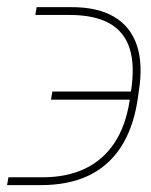

<svg xmlns="http://www.w3.org/2000/svg" viewBox="-53 -540 432 551"><path d="M-28.8 -31.2H68.8Q138.7 -31.2 190.7 -55.9Q242.7 -80.6 275.1 -129.4Q307.6 -178.2 318.8 -250L322.8 -277.3Q334.5 -351.6 319.3 -400.1Q304.2 -448.7 261.2 -472.9Q218.3 -497.1 146 -497.1H48.3L52.2 -519.5H149.9Q226.6 -520 274.2 -491.9Q321.8 -463.9 339.8 -409.9Q357.9 -356 345.2 -277.3L341.3 -250Q328.6 -170.4 293 -116.5Q257.3 -62.5 200.2 -35.6Q143.1 -8.8 64.9 -8.8H-32.7ZM93.3 -253.9 97.2 -277.3H331.5L327.6 -253.9Z"/></svg>

Font: Inter 20pt Thin
Style: Italic
Weight: 250
Italic angle: -9.3988°
Version: Version 4.001;git-66647c0bb